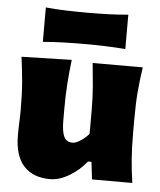

<svg xmlns="http://www.w3.org/2000/svg" viewBox="-53 -768 691 828"><g transform="rotate(5 293.0 -354.0)"><path d="M194.5 14.5Q120.5 14.5 80.2 -29.5Q40 -73.5 40 -162.5Q40 -195.5 41.2 -220.2Q42.5 -245 42.5 -272.5Q42.5 -345 37.8 -396.5Q33 -448 26 -500.5L243 -506Q236.5 -453 233 -402Q229.5 -351 229.5 -297V-242.5Q229.5 -195.5 240 -173Q250.5 -150.5 278 -150.5Q291 -150.5 312.5 -164.2Q334 -178 347.5 -195.5V-297Q347.5 -351 343.5 -399.5Q339.5 -448 334 -500.5H551Q543 -448 538.5 -396.5Q534 -345 534 -272.5V-214.5Q534 -152 537.8 -102.2Q541.5 -52.5 549.5 0H375L366 -75.5H351Q320 -36.5 277 -11Q234 14.5 194.5 14.5ZM112 -572.5V-721.5Q152 -717.5 196.8 -716Q241.5 -714.5 290.5 -714.5Q339.5 -714.5 384.2 -716Q429 -717.5 469 -721.5V-572.5Q429 -576 384.2 -577.5Q339.5 -579 290.5 -579Q241.5 -579 196.8 -577.5Q152 -576 112 -572.5Z"/></g></svg>

Font: Commissioner Flair ExtraBold
Style: Regular
Weight: 800
Designer: Kostas Bartsokas
Foundry: Kostas Bartsokas
Version: Version 1.000; ttfautohint (v1.8.3)